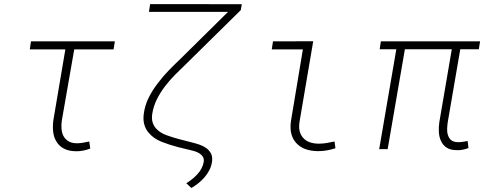

<svg xmlns="http://www.w3.org/2000/svg" viewBox="-20 -731 2388 941"><path d="M536.6 -488.8 543 -528.3H131.8L126 -488.8H300.3L241.7 -143.1Q237.3 -111.8 240.7 -84.2Q244.1 -56.6 257.3 -36.1Q270 -15.1 292.7 -2.9Q315.4 9.3 350.1 10.3Q369.1 10.7 387 7.3Q404.8 3.9 422.4 -2.9L417.5 -37.6Q402.3 -34.2 387 -31.5Q371.6 -28.8 355.5 -28.8Q330.6 -29.3 314.9 -39.1Q299.3 -48.8 291 -64.5Q283.2 -79.6 281.5 -99.6Q279.8 -119.6 283.2 -141.6L343.8 -488.8Z M1019.5 59.6Q1022 36.1 1013.7 20.8Q1005.4 5.4 990.7 -5.4Q975.6 -16.1 956.5 -22.5Q937.5 -28.8 919.4 -33.2L860.8 -48.3Q830.6 -56.2 797.4 -67.9Q764.2 -79.6 744.6 -101.6Q732.9 -114.7 727.8 -132.1Q722.7 -149.4 726.1 -172.4Q731.9 -210.4 748.8 -244.1Q765.6 -277.8 789.1 -308.6Q812.5 -338.9 839.6 -366.2Q866.7 -393.6 893.1 -418.5L1160.2 -681.6L1165 -710.4L715.8 -710.9L710 -672.9H1097.7L864.3 -442.4Q836.4 -416 807.6 -386.5Q778.8 -356.9 753.9 -323.7Q727.1 -289.6 708.3 -251.5Q689.5 -213.4 684.6 -172.4Q680.7 -143.1 687.3 -120.4Q693.8 -97.7 708.5 -80.6Q732.9 -51.3 772.5 -35.9Q812 -20.5 853.5 -9.8L908.2 3.4Q919.9 5.9 933.1 9.8Q946.3 13.7 957 20.5Q967.8 26.9 974.1 36.9Q980.5 46.9 978.5 62.5Q975.6 79.6 967.3 95Q959 110.4 947.3 123Q935.1 136.2 920.9 147.5Q906.7 158.7 893.1 167L918 190.4Q935.5 180.2 952.6 166.5Q969.7 152.8 983.9 136.2Q998 119.6 1007.3 100.3Q1016.6 81.1 1019.5 59.6Z M1317.9 -528.3 1312 -488.8H1464.4L1405.8 -136.7Q1400.9 -100.6 1408.2 -73.7Q1415.5 -46.9 1433.1 -28.8Q1450.7 -9.8 1477.1 -0.2Q1503.4 9.3 1538.1 9.8Q1560.5 9.8 1581.8 6.1Q1603 2.4 1624 -4.4L1619.6 -37.6Q1601.1 -33.7 1582 -30.3Q1563 -26.9 1543 -26.9Q1517.6 -26.9 1498 -33.9Q1478.5 -41 1466.3 -54.7Q1453.6 -68.4 1448.7 -88.1Q1443.8 -107.9 1448.2 -135.3L1515.1 -528.8Z M2326.7 -489.7 2333 -528.3H1846.7L1840.8 -489.7H1922.4L1838.4 0H1879.9L1964.4 -489.7H2194.3L2133.3 -133.3Q2129.4 -107.9 2130.9 -83.5Q2132.3 -59.1 2141.6 -39.6Q2150.4 -20 2168.5 -7.8Q2186.5 4.4 2216.8 4.9Q2232.4 5.9 2246.8 2.9Q2261.2 0 2275.9 -5.4L2272 -40Q2259.8 -38.1 2247.3 -35.9Q2234.9 -33.7 2222.7 -34.2Q2201.7 -35.2 2190.9 -44.4Q2180.2 -53.7 2175.8 -67.9Q2170.9 -81.5 2171.4 -98.6Q2171.9 -115.7 2174.3 -131.8L2235.8 -489.7Z"/></svg>

Font: Roboto Mono ExtraLight
Style: Italic
Weight: 250
Italic angle: -10°
Monospace: yes
Designer: Google
Version: Version 3.000